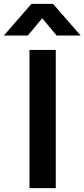

<svg xmlns="http://www.w3.org/2000/svg" viewBox="-74 -980 440 1000"><path d="M-54 -795 90 -960H202L346 -795H221L146 -885L71 -795ZM79.5 0V-720H216.5V0Z"/></svg>

Font: Vela Sans ExtBd
Style: Regular
Weight: 800
Designer: Principal design: Mikhail Sharanda - project Manrope.
Design modification: Ravid Balaliev
Foundry: Mikhail Sharanda
Version: Version 1.001